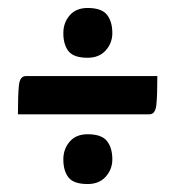

<svg xmlns="http://www.w3.org/2000/svg" viewBox="-20 -521 440 482"><path d="M25 -234Q25 -284 27.5 -307Q30 -330 45 -330H375Q375 -281 372.5 -257.5Q370 -234 355 -234ZM200 -59Q165 -59 152 -75.5Q139 -92 139 -121Q139 -147 155 -165.5Q171 -184 200 -184Q235 -184 248.5 -167Q262 -150 262 -121Q262 -96 245.5 -77.5Q229 -59 200 -59ZM200 -376Q165 -376 152 -392.5Q139 -409 139 -438Q139 -464 155 -482.5Q171 -501 200 -501Q235 -501 248.5 -484Q262 -467 262 -438Q262 -413 245.5 -394.5Q229 -376 200 -376Z"/></svg>

Font: Yanone Kaffeesatz ExtraLight
Style: Regular
Weight: 200
Designer: Yanone (Cyrillic: Daniel Pouzeot, Huerta Tipografica, and Cyreal)
Foundry: Yanone
Version: Version 2.003